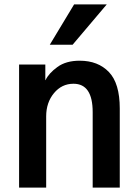

<svg xmlns="http://www.w3.org/2000/svg" viewBox="-20 -859 628 879"><path d="M67.4 0V-563.5H187.5V-492.2H188.5Q203.1 -523.4 242.7 -552.2Q282.2 -581.1 344.7 -581.1Q428.7 -581.1 478.5 -529.3Q528.3 -477.5 528.3 -362.3V0H404.3V-345.7Q404.3 -475.6 316.4 -475.6Q262.7 -475.6 227.1 -432.6Q191.4 -389.6 191.4 -326.2V0ZM208 -654.3 319.3 -838.9H468.8L312.5 -654.3Z"/></svg>

Font: Gothic A1
Style: Bold
Weight: 700
Version: Version 2.50